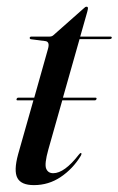

<svg xmlns="http://www.w3.org/2000/svg" viewBox="-20 -543 353 572"><path d="M29.5 -248Q30.5 -252 34.5 -252H82L123 -397.5Q129 -418.5 115.5 -420.5L73 -426Q68.5 -426.5 68.5 -430Q68.5 -434 74 -434H127.5Q135 -434 139.5 -438.5L230.5 -519Q234 -523 238 -523Q242 -523 242 -518.5Q242 -515.5 240 -508L219 -434H308.5Q313 -434 313 -431Q313 -426.5 305.5 -426.5H217L167.5 -252H264.5Q268.5 -252 267.5 -248Q266 -244 262 -244H165.5L124 -97.5Q112 -54.5 117.5 -40.8Q123 -27 138.5 -27Q172 -27 215 -82.5Q219 -88 221.5 -87Q224.5 -86 220.5 -78.5Q197 -40 161 -15.8Q125 8.5 81 8.5Q43 8.5 31.8 -12.8Q20.5 -34 34 -83.5L79.5 -244H32.5Q28 -244 29.5 -248Z"/></svg>

Font: Fraunces 144pt
Style: Italic
Weight: 400
Italic angle: -16°
Version: Version 1.000;[b76b70a41]